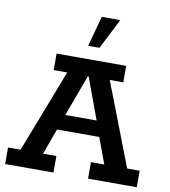

<svg xmlns="http://www.w3.org/2000/svg" viewBox="-88 -876 841 951"><g transform="rotate(10 333.0 -400.5)"><path d="M2 0V-83H65L226 -500H158V-583H508V-500H440L601 -83H664V0H419V-83H486L426 -245L462 -213H206L237 -245L178 -83H245V0ZM243 -263 225 -291H437L421 -263L334 -499H330ZM305 -648 347 -801H440L362 -648Z"/></g></svg>

Font: Rokkitt SemiBold SemiBold
Style: Regular
Weight: 600
Version: Version 3.103